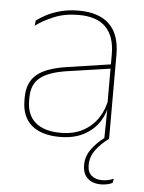

<svg xmlns="http://www.w3.org/2000/svg" viewBox="-50 -536 570 760"><g transform="rotate(5 234.5 -156.0)"><path d="M377 0 379 -128 377.5 -131.5V-292V-334.5Q377.5 -404.5 342.2 -441.2Q307 -478 233.5 -478Q179 -478 136 -460.2Q93 -442.5 63.5 -420L66 -441Q81.5 -453 105.2 -465.5Q129 -478 161.2 -486.5Q193.5 -495 233.5 -495Q275 -495 305.5 -484.2Q336 -473.5 356.2 -453Q376.5 -432.5 386.2 -402.8Q396 -373 396 -335V0ZM200 9.5Q127.5 9.5 88.2 -24.2Q49 -58 49 -123V-134.5Q49 -192.5 85 -224.2Q121 -256 205.5 -268.5L386.5 -295.5L387 -278.5L209 -252.5Q134 -241.5 100.8 -214.5Q67.5 -187.5 67.5 -135.5V-124Q67.5 -66.5 102.2 -36.8Q137 -7 202.5 -7Q254.5 -7 291.8 -27.2Q329 -47.5 351.5 -82.2Q374 -117 380.5 -160.5L390 -142H384Q380 -102.5 358 -67.8Q336 -33 296.5 -11.8Q257 9.5 200 9.5ZM380 182.5Q345.5 182.5 326 164.2Q306.5 146 306.5 112V111.5Q306.5 77 327.2 48.5Q348 20 379 -3L396 -3.5V0Q364 23.5 344.2 50.5Q324.5 77.5 324.5 110V111Q324.5 138.5 340.5 152Q356.5 165.5 382.5 165.5Q394 165.5 405.2 163.2Q416.5 161 428.5 155.5L425 172.5Q417.5 177 404.5 179.8Q391.5 182.5 380 182.5Z"/></g></svg>

Font: Anek Latin Medium Thin
Style: Regular
Weight: 250
Version: Version 1.003